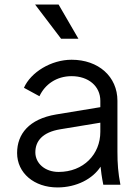

<svg xmlns="http://www.w3.org/2000/svg" viewBox="-20 -810 612 842"><path d="M232 12C316 12 387 -26 421 -79C423 -59 426 -35 433 0H508C498 -53 495 -91 495 -145V-368C495 -474 412 -548 294 -548C204 -548 115 -493 85 -425L153 -388C177 -440 228 -476 294 -476C368 -476 420 -432 420 -368V-340L226 -308C107 -288 55 -222 55 -139C55 -51 130 12 232 12ZM134 -790 248 -640H324L237 -790ZM135 -142C135 -191 166 -230 244 -243L420 -272V-232C420 -133 346 -56 237 -56C177 -56 135 -94 135 -142Z"/></svg>

Font: Mluvka
Style: Regular
Weight: 400
Designer: Modified by Jiří Krblich, Original typeface by Gumpita Rahayu
Foundry: Gumpita Rahayu & Jiří Krblich
Version: Version 2.000;Glyphs 3.1.1 (3134)